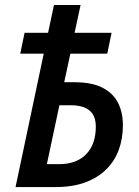

<svg xmlns="http://www.w3.org/2000/svg" viewBox="-20 -758 565 778"><path d="M43 0 157.2 -540.5H62L79.6 -625H174.8L198.7 -737.8H306.6L282.2 -625H432.1L414.6 -540.5H265.1L240.2 -424.8H282.2Q352.1 -424.8 395.3 -402.6Q438.5 -380.4 458.3 -341.3Q478 -302.2 478 -250.5Q478 -196.3 461.2 -150.6Q444.3 -105 410.2 -71.3Q376 -37.6 325 -18.8Q273.9 0 206.1 0ZM169.9 -92.8H219.2Q256.8 -92.8 284.9 -104Q313 -115.2 331.5 -135.5Q350.1 -155.8 359.1 -183.3Q368.2 -210.9 368.2 -244.1Q368.2 -289.6 342.5 -310.5Q316.9 -331.5 266.6 -331.5H220.7Z"/></svg>

Font: Open Sans SemiCondensed SemiBold
Style: Italic
Weight: 600
Width: 4
Italic angle: -12°
Designer: Monotype Design Team
Foundry: Monotype Imaging Inc.
Version: Version 3.000